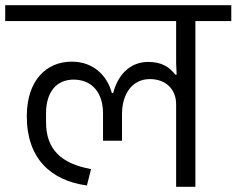

<svg xmlns="http://www.w3.org/2000/svg" viewBox="-40 -718 909 738"><path d="M637 0H711V-637H849V-698H-20V-637H637V-475L639 -431H634C611 -460 582 -480 530 -480C455 -480 411 -424 395 -360H390C373 -425 321 -481 236 -481C137 -481 63 -408 63 -271C63 -108 156 -24 294 -5L310 -68C196 -89 137 -143 137 -248V-283C137 -363 176 -412 243 -412C314 -412 356 -361 356 -283V-177H429V-280C429 -355 467 -414 536 -414C599 -414 637 -373 637 -318Z"/></svg>

Font: IBM Plex Devanagari
Style: Regular
Weight: 400
Designer: Mike Abbink, Paul van der Laan, Pieter van Rosmalen, Erin McLaughlin
Foundry: Bold Monday
Version: Version 1.0